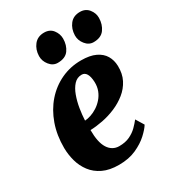

<svg xmlns="http://www.w3.org/2000/svg" viewBox="-194 -902 919 1020"><g transform="rotate(-30 265.5 -392.0)"><path d="M457 -106Q444 -84.5 414.2 -57Q384.5 -29.5 339.2 -9Q294 11.5 233 11.5Q175.5 11.5 135.8 -7.5Q96 -26.5 71.5 -58.8Q47 -91 36 -130.8Q25 -170.5 24.5 -212Q24 -290 47.2 -355.5Q70.5 -421 112.5 -469Q154.5 -517 211.5 -543.8Q268.5 -570.5 334.5 -570.5Q388.5 -570.5 422.5 -554.2Q456.5 -538 472.8 -510.2Q489 -482.5 490 -448Q491.5 -399.5 472.8 -363Q454 -326.5 422 -300.8Q390 -275 350.5 -258.2Q311 -241.5 270 -233.5Q229 -225.5 193.5 -224.5Q193.5 -187 199.2 -159Q205 -131 216.8 -112.2Q228.5 -93.5 245.5 -83.8Q262.5 -74 283.5 -74Q321.5 -74 348.8 -87Q376 -100 395 -119Q414 -138 427 -155ZM299.5 -503Q271 -503 251.5 -481.8Q232 -460.5 219.8 -427Q207.5 -393.5 201.2 -355.2Q195 -317 193.5 -282.5Q210.5 -283.5 230.8 -290.2Q251 -297 270.5 -309.5Q290 -322 306.2 -340.5Q322.5 -359 331.8 -382.8Q341 -406.5 340 -435.5Q338.5 -469 328.2 -486Q318 -503 299.5 -503ZM222 -620.5Q193 -620.5 172.8 -645.8Q152.5 -671 153 -701.5Q154 -741 176.2 -768.8Q198.5 -796.5 238 -796.5Q273 -796.5 291.8 -772Q310.5 -747.5 310.5 -718.5Q310.5 -678.5 289.8 -649.5Q269 -620.5 222 -620.5ZM442 -620.5Q413 -620.5 392.8 -645.8Q372.5 -671 373 -701.5Q374 -741 395.8 -768.8Q417.5 -796.5 458 -796.5Q492 -796.5 511.5 -772Q531 -747.5 530.5 -718.5Q530 -678.5 509 -649.5Q488 -620.5 442 -620.5Z"/></g></svg>

Font: Merriweather 20pt Black
Style: Italic
Weight: 900
Italic angle: -7.8°
Version: Version 2.101